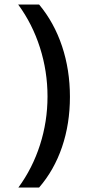

<svg xmlns="http://www.w3.org/2000/svg" viewBox="-20 -736 379 853"><path d="M153.7 97.1H61.7Q124.4 11.6 157.7 -92.3Q191.1 -196.2 191.1 -307.6Q191.1 -419.1 157.5 -524.5Q123.9 -629.9 60.7 -715.9H153.7Q220.4 -636 255.6 -530.8Q290.7 -425.7 290.7 -305.9Q290.7 -186 255.6 -82.9Q220.4 20.2 153.7 97.1Z"/></svg>

Font: Khula Semibold
Style: Regular
Weight: 600
Designer: Erin McLaughlin, Steve Matteson
Version: Version 1.000;PS 1.0;hotconv 1.0.72;makeotf.lib2.5.5900; ttf